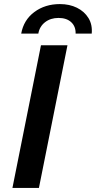

<svg xmlns="http://www.w3.org/2000/svg" viewBox="-20 -922 471 942"><path d="M41 0 181 -700H311L171 0ZM84 -757Q96 -824 148.5 -863Q201 -902 274 -902Q321 -902 357.5 -884Q394 -866 414 -833.5Q434 -801 430 -757H351Q352 -792 329.5 -813Q307 -834 267 -834Q228 -834 201 -813Q174 -792 168 -757Z"/></svg>

Font: Montserrat Thin SemiBold
Style: Italic
Weight: 600
Italic angle: -11.3°
Version: Version 9.000